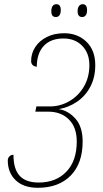

<svg xmlns="http://www.w3.org/2000/svg" viewBox="-20 -882 488 913"><path d="M17 -119Q17 -130 24.5 -138Q32 -146 44 -146Q44 -78 73.5 -46Q103 -14 164 -14Q246 -14 295.5 -65.5Q345 -117 345 -209Q345 -277 307.5 -314Q270 -351 210 -351H148L153 -376H219Q266 -376 309 -400.5Q352 -425 378.5 -469.5Q405 -514 405 -572Q405 -629 371 -664Q337 -699 282 -699Q221 -699 188 -663.5Q155 -628 155 -565Q144 -565 136 -572Q128 -579 128 -592Q128 -628 147.5 -658Q167 -688 202.5 -706Q238 -724 285 -724Q349 -724 391 -683.5Q433 -643 433 -572Q433 -514 409.5 -469.5Q386 -425 346 -398Q306 -371 259 -363Q303 -357 338 -318.5Q373 -280 373 -209Q373 -105 316 -47Q259 11 160 11Q92 11 54.5 -25Q17 -61 17 -119ZM224 -829Q224 -844 230 -853Q236 -862 248 -862Q269 -862 269 -834Q269 -817 262.5 -809Q256 -801 246 -801Q235 -801 229.5 -807.5Q224 -814 224 -829ZM349 -829Q349 -844 355.5 -853Q362 -862 373 -862Q394 -862 394 -834Q394 -817 387.5 -809Q381 -801 371 -801Q349 -801 349 -829Z"/></svg>

Font: Noto Serif CondThin
Style: Italic
Weight: 250
Width: 3
Italic angle: -12°
Designer: Monotype Design Team
Foundry: Monotype Imaging Inc.
Version: Version 1.001